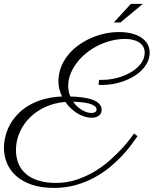

<svg xmlns="http://www.w3.org/2000/svg" viewBox="-30 -862 782 978"><path d="M474.6 -455.6Q476.1 -455.1 478.5 -455.1H490.2Q528.3 -455.1 566.9 -465.3Q605.5 -475.6 636.7 -493.9Q668 -512.2 687.5 -537.8Q707 -563.5 707 -594.2Q707 -610.8 699.7 -623.8Q692.4 -636.7 679.4 -645.5Q666.5 -654.3 648.2 -658.9Q629.9 -663.6 607.9 -663.6Q569.3 -663.6 532.7 -653.8Q496.1 -644 463.9 -627.2Q431.6 -610.4 404.8 -587.6Q377.9 -564.9 358.4 -538.3Q338.9 -511.7 328.1 -482.9Q317.4 -454.1 317.4 -425.3Q317.4 -396.5 328.1 -370.6Q361.8 -369.6 391.1 -365.7Q420.4 -361.8 441.9 -353.8Q463.4 -345.7 475.6 -333Q487.8 -320.3 487.8 -302.2Q487.8 -282.7 473.1 -272.5Q458.5 -262.2 436.5 -262.2Q418.9 -262.2 400.4 -268.1Q381.8 -273.9 364.5 -284.4Q347.2 -294.9 331.3 -309.8Q315.4 -324.7 302.7 -342.8Q248.5 -338.4 202.4 -317.6Q156.2 -296.9 122.8 -263.9Q89.4 -231 70.3 -188.2Q51.3 -145.5 51.3 -98.1Q51.3 -59.6 64.2 -28.6Q77.1 2.4 102.8 24.4Q128.4 46.4 166.7 58.1Q205.1 69.8 255.4 69.8Q311 69.8 361.1 53Q411.1 36.1 453.6 10.3Q496.1 -15.6 530.8 -46.6Q565.4 -77.6 591.1 -105.5Q616.7 -133.3 632.3 -154.5Q647.9 -175.8 652.8 -182.1L670.4 -168.5Q659.2 -152.3 640.1 -126.2Q621.1 -100.1 594 -70.8Q566.9 -41.5 531.5 -12Q496.1 17.6 452.4 41.5Q408.7 65.4 356.9 80.3Q305.2 95.2 245.1 95.2Q179.2 95.2 131.3 78.6Q83.5 62 52 33.9Q20.5 5.9 5.4 -31Q-9.8 -67.9 -9.8 -108.9Q-9.8 -137.7 -2.4 -167.5Q4.9 -197.3 20 -225.6Q35.2 -253.9 59.1 -279.3Q83 -304.7 115.7 -324.2Q148.4 -343.8 190.9 -356Q233.4 -368.2 286.1 -370.6Q277.3 -388.2 272.5 -407.5Q267.6 -426.8 267.6 -447.3Q267.6 -484.9 280.3 -518.3Q293 -551.8 315.2 -579.8Q337.4 -607.9 367.4 -629.9Q397.5 -651.9 431.6 -667.2Q465.8 -682.6 502.7 -690.7Q539.6 -698.7 575.7 -698.7Q612.8 -698.7 641.8 -691.2Q670.9 -683.6 690.9 -669.9Q710.9 -656.2 721.7 -637Q732.4 -617.7 732.4 -594.7Q732.4 -569.3 721.9 -546.9Q711.4 -524.4 693.6 -506.1Q675.8 -487.8 652.1 -473.4Q628.4 -459 601.8 -449.2Q575.2 -439.5 546.9 -434.3Q518.6 -429.2 492.2 -429.2Q483.4 -429.2 478 -429.7Q472.7 -430.2 471.7 -430.2ZM461.9 -303.2Q461.9 -314.9 451.4 -322.5Q440.9 -330.1 424.1 -334.5Q407.2 -338.9 386 -341.1Q364.7 -343.3 342.8 -343.8Q352.1 -330.1 363.5 -319.6Q375 -309.1 387.2 -301.8Q399.4 -294.4 411.9 -290.5Q424.3 -286.6 435.5 -286.6Q448.7 -286.6 455.3 -291.5Q461.9 -296.4 461.9 -303.2ZM583.5 -747.6H549.8L636.7 -842.3H697.8Z"/></svg>

Font: Parisienne
Style: Regular
Weight: 400
Designer: Astigmatic (AOETI)
Foundry: Astigmatic (AOETI)
Version: Version 1.000